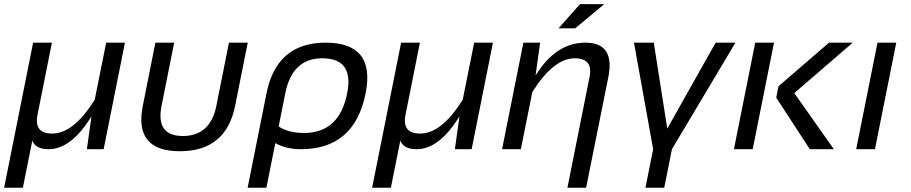

<svg xmlns="http://www.w3.org/2000/svg" viewBox="-53 -718 4383 924"><path d="M102.5 -41.5 57.1 185.5H-33.2L106.4 -512.7H196.8L127.4 -165Q109.4 -75.2 198.7 -75.2Q300.8 -75.2 402.8 -237.8L458 -512.7H548.3L445.8 0H365.2L387.2 -158.2Q290 0 181.2 0Q117.7 0 102.5 -41.5Z M634.3 -209 694.8 -512.7H785.2L724.6 -209Q695.3 -63.5 827.1 -63.5Q959 -63.5 988.3 -209L1048.8 -512.7H1139.2L1078.6 -209Q1034.7 9.8 812.5 9.8Q590.3 9.8 634.3 -209Z M1288.1 -109.4Q1335 -78.1 1410.2 -78.1Q1579.6 -78.1 1617.7 -268.6Q1651.4 -437.5 1497.6 -437.5Q1353.5 -437.5 1319.8 -268.6ZM1513.7 -512.7Q1755.4 -512.7 1706.5 -268.6Q1652.8 0 1395 0Q1323.7 0 1272 -29.3L1229 185.5H1138.7L1229.5 -268.6Q1278.3 -512.7 1513.7 -512.7Z M1873.5 -41.5 1828.1 185.5H1737.8L1877.4 -512.7H1967.8L1898.4 -165Q1880.4 -75.2 1969.7 -75.2Q2071.8 -75.2 2173.8 -237.8L2229 -512.7H2319.3L2216.8 0H2136.2L2158.2 -158.2Q2061 0 1952.1 0Q1888.7 0 1873.5 -41.5Z M2363.3 0 2465.8 -512.7H2546.4L2524.4 -354.5Q2621.6 -512.7 2764.6 -512.7Q2907.7 -512.7 2874.5 -346.2L2767.6 185.5H2677.7L2784.2 -347.7Q2802.2 -437.5 2712.9 -437.5Q2610.8 -437.5 2508.8 -274.9L2453.6 0ZM2738.3 -698.2H2855L2714.8 -581.5H2634.8Z M2998 -512.7H3093.3L3158.2 -99.1L3391.1 -512.7H3486.3L3180.7 0L3143.6 185.5H3053.2L3090.3 0Z M4050.8 -512.7 3769.5 -270 3960 0H3844.2L3682.6 -248L3693.4 -302.7L3936.5 -512.7ZM3671.9 -512.7 3569.3 0H3479L3581.5 -512.7Z M4260.3 -512.7 4157.7 0H4067.4L4169.9 -512.7Z"/></svg>

Font: Sansation
Style: Italic
Weight: 400
Designer: Bernd Montag
Version: Version 1.301